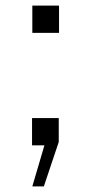

<svg xmlns="http://www.w3.org/2000/svg" viewBox="-20 -517 324 683"><path d="M95 -400V-497H190V-400ZM95 146 138 0H94V-97H189V-12L136 146Z"/></svg>

Font: Geist Light
Style: Regular
Weight: 400
Designer: Basement.studio, Andrés Briganti, Mateo Zaragoza
Foundry: Basement.studio, Vercel, Andrés Briganti, Guido Ferreyra, Mateo Zaragoza
Version: Version 1.401